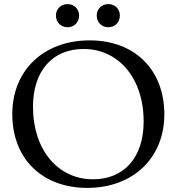

<svg xmlns="http://www.w3.org/2000/svg" viewBox="-20 -907 862 937"><path d="M509 -774C540 -774 565 -797 565 -831C565 -864 540 -887 509 -887C477 -887 452 -864 452 -831C452 -797 477 -774 509 -774ZM310 -774C341 -774 366 -797 366 -831C366 -864 341 -887 310 -887C278 -887 253 -864 253 -831C253 -797 278 -774 310 -774ZM406 10C629 10 782 -136 782 -349C782 -567 637 -710 418 -710C193 -710 40 -564 40 -350C40 -133 185 10 406 10ZM434 -32C264 -32 141 -174 141 -386C141 -563 238 -668 388 -668C558 -668 681 -526 681 -314C681 -137 584 -32 434 -32Z"/></svg>

Font: Hedvig Letters Serif 24pt
Style: Regular
Weight: 400
Designer: Alexander Örn & Tor Weibull
Foundry: Kanon Foundry
Version: Version 1.000